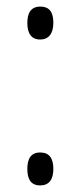

<svg xmlns="http://www.w3.org/2000/svg" viewBox="-20 -556 244 583"><path d="M63 -486C63 -455 75 -436 102 -436C127 -436 142 -453 142 -487C142 -520 129 -536 103 -536C74 -536 63 -517 63 -486ZM63 -43C63 -13 73 7 102 7C129 7 142 -11 142 -43C142 -75 130 -93 102 -93C74 -93 63 -74 63 -43Z"/></svg>

Font: Noto Sans Arabic ExtCond Light
Style: Regular
Weight: 300
Width: 2
Designer: Monotype Design Team, Nadine Chahine, Nizar Qandah and Khaled Hosny
Foundry: Monotype Imaging Inc.
Version: Version 2.012